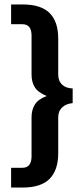

<svg xmlns="http://www.w3.org/2000/svg" viewBox="-20 -730 380 864"><path d="M30 25H81Q122 25 122 -27V-203Q122 -235 136.5 -259Q151 -283 190 -298Q151 -314 136.5 -337.5Q122 -361 122 -394V-570Q122 -621 81 -621H30V-710H82Q164 -710 203 -671.5Q242 -633 242 -556V-394Q242 -366 259 -349.5Q276 -333 307 -332V-266Q276 -263 259 -246Q242 -229 242 -203V-41Q242 36 203 75Q164 114 82 114H30Z"/></svg>

Font: Sarabun SemiBold
Style: Regular
Weight: 600
Designer: Suppakit Chalermlarp | Katatrad Co.,Ltd.
Foundry: Cadson Demak Co.,Ltd.
Version: Version 1.000; ttfautohint (v1.6)